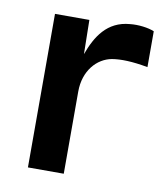

<svg xmlns="http://www.w3.org/2000/svg" viewBox="-67 -594 554 649"><g transform="rotate(10 210.5 -269.0)"><path d="M72 0H195V-282C195 -354 238 -401 288 -410C318 -415 357 -414 411 -404V-527C390 -536 355 -540 328 -537C250 -531 215 -473 192 -410L190 -527H72Z"/></g></svg>

Font: Easer Grotesk Medium
Style: Regular
Weight: 500
Designer: Boardeaser, Bonnie Shaver-Troup, Thomas Jockin
Foundry: Lexend
Version: Version 1.001;Glyphs 3.1.2 (3151)